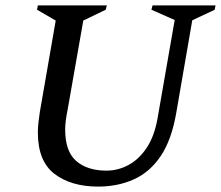

<svg xmlns="http://www.w3.org/2000/svg" viewBox="-20 -680 817 710"><path d="M343 10Q243 10 181.5 -37Q120 -84 120 -190Q120 -207 122 -225.5Q124 -244 127 -264L186 -604L117 -644L120 -660H375L371 -644L288 -604L230 -274Q226 -255 223.5 -236Q221 -217 221 -201Q221 -120 262 -84.5Q303 -49 374 -49Q416 -49 454.5 -69.5Q493 -90 521.5 -132Q550 -174 562 -239L626 -606L540 -644L544 -660H777L774 -644L691 -605L632 -264Q615 -164 575 -104Q535 -44 475.5 -17Q416 10 343 10Z"/></svg>

Font: Spectral Medium
Style: Italic
Weight: 500
Italic angle: -10°
Designer: Jean-Baptiste Levee
Foundry: Production Type
Version: Version 2.001